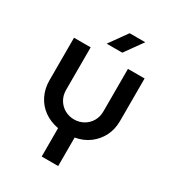

<svg xmlns="http://www.w3.org/2000/svg" viewBox="-211 -823 1048 1150"><g transform="rotate(30 313.0 -248.5)"><path d="M257 203V7Q199 -4 157 -34.5Q115 -65 92 -112Q69 -159 69 -216V-510H184V-217Q184 -178 201.5 -148.5Q219 -119 248.5 -102.5Q278 -86 313 -86Q348 -86 377.5 -102.5Q407 -119 424.5 -148.5Q442 -178 442 -217V-510H557V-216Q557 -159 534 -113Q511 -67 469.5 -35.5Q428 -4 371 6V203ZM256 -577 344 -700H452L364 -577Z"/></g></svg>

Font: MuseoModerno SemiBold Medium
Style: Regular
Weight: 500
Version: Version 1.001